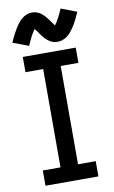

<svg xmlns="http://www.w3.org/2000/svg" viewBox="-104 -1025 641 1079"><g transform="rotate(-10 216.0 -486.0)"><path d="M65 0H367V-87H266V-648H367V-735H65V-648H166V-87H65ZM274 -785Q295 -785 314.5 -795.5Q334 -806 347 -821.5Q360 -837 370 -852Q380 -867 390 -887Q400 -907 411 -932L321 -966Q316 -953 310.5 -941.5Q305 -930 300 -920.5Q295 -911 290.5 -903.5Q286 -896 283 -890.5Q280 -885 274 -878Q267 -887 259.5 -898Q252 -909 244.5 -919Q237 -929 227.5 -939Q218 -949 207.5 -956.5Q197 -964 184.5 -968Q172 -972 158 -972Q137 -972 118 -961.5Q99 -951 85.5 -935Q72 -919 62.5 -904Q53 -889 42.5 -869Q32 -849 21 -824L111 -790Q117 -804 122 -815Q127 -826 132 -835.5Q137 -845 141.5 -853Q146 -861 149.5 -866Q153 -871 158 -878Q164 -871 171 -861Q178 -851 183.5 -843Q189 -835 197 -825.5Q205 -816 213 -809Q221 -802 231 -796Q241 -790 251.5 -787.5Q262 -785 274 -785Z"/></g></svg>

Font: Iosevka Sparkle Medium
Style: Regular
Weight: 500
Designer: Belleve Invis
Foundry: Belleve Invis
Version: Version 4.5.0; ttfautohint (v1.8.3)